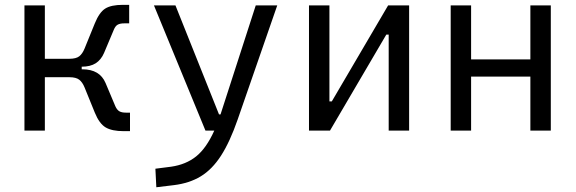

<svg xmlns="http://www.w3.org/2000/svg" viewBox="-20 -540 2384 794"><path d="M81.1 0V-517.6H165.5V-296.9H266.6Q294.4 -296.9 307.6 -307.1Q320.8 -317.4 329.6 -338.9L372.1 -443.4Q390.6 -488.8 415 -504.4Q439.5 -520 488.3 -520H514.2V-443.4H494.1Q476.6 -443.4 466.8 -438Q457 -432.6 450.7 -417L410.2 -320.8Q397.9 -292.5 375.7 -278.3Q353.5 -264.2 317.9 -264.2V-253.4H320.8Q392.6 -253.4 416.5 -196.8L457 -100.6Q463.9 -85.4 473.6 -79.8Q483.4 -74.2 500.5 -74.2H517.6V2.4H491.7Q442.9 2.4 416.7 -13.2Q390.6 -28.8 372.1 -74.2L329.6 -178.7Q320.8 -200.2 307.6 -210.4Q294.4 -220.7 266.6 -220.7H165.5V0Z M626.5 234.4 622.6 157.7 687.5 149.4Q749 140.6 791.3 106.7Q833.5 72.8 866.2 0H829.6L616.7 -517.6H705.6L885.7 -66.9H892.1Q892.6 -68.4 893.1 -70.3L1037.6 -517.6H1126.5L962.9 -45.9Q930.7 46.9 894 103.8Q857.4 160.6 810.3 189.2Q763.2 217.8 699.2 225.6Z M1257.8 0V-517.6H1342.3V-120.6H1352.1L1585 -517.6H1671.9V0H1587.4V-397H1577.6L1344.7 0Z M2173.3 0V-223.1H1928.2V0H1843.8V-517.6H1928.2V-294.4H2173.3V-517.6H2257.8V0Z"/></svg>

Font: Cascadia Mono SemiLight
Style: Regular
Weight: 350
Monospace: yes
Designer: Aaron Bell
Foundry: Saja Typeworks
Version: Version 2404.023; ttfautohint (v1.8.4)